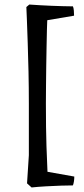

<svg xmlns="http://www.w3.org/2000/svg" viewBox="-20 -698 371 845"><path d="M119 127 99 109 107 -15V-241Q107 -313 105.5 -381.5Q104 -450 102 -508Q100 -566 98.5 -607.5Q97 -649 96 -667L109 -678Q208 -671 301 -670Q304 -663 305 -651Q306 -639 306 -629L188 -609Q187 -597 186.5 -566.5Q186 -536 185 -494.5Q184 -453 183.5 -407Q183 -361 182.5 -318Q182 -275 182 -243Q182 -129 184.5 -55.5Q187 18 189 58L307 79Q307 101 301 118Q281 118 249 119Q217 120 182.5 122Q148 124 119 127Z"/></svg>

Font: Labrada Medium
Style: Regular
Weight: 500
Designer: Mercedes Jáuregui
Foundry: Omnibus-Type Team
Version: Version 1.000; ttfautohint (v1.8.4.7-5d5b)